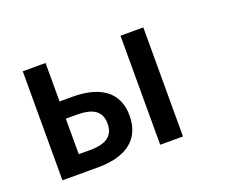

<svg xmlns="http://www.w3.org/2000/svg" viewBox="-90 -708 1179 910"><g transform="rotate(-20 500.0 -253.0)"><path d="M87 -528V22H267C398 22 491 -30 491 -158C491 -283 398 -334 267 -334H202V-528ZM202 -68V-247H258C341 -247 380 -219 380 -158C380 -96 341 -68 258 -68ZM580 22H695V-528H580Z"/></g></svg>

Font: コーポレート・ロゴ ver3 Medium
Style: Regular
Weight: 500
Designer: [KANA_main] LOGOTYPE.JP [Source Han Sans] Ryoko NISHIZUKA 西塚涼子 (kana, bopomofo & ideographs); Paul D. Hunt (Latin, Greek
Version: Version 12.001;FEAKit 1.0